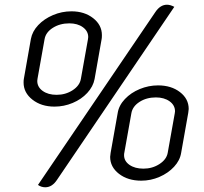

<svg xmlns="http://www.w3.org/2000/svg" viewBox="-20 -757 866 814"><path d="M638 -705Q659 -737 688 -737Q702 -737 719 -728L222 5Q201 37 172 37Q155 37 141 27ZM80 -407Q80 -417 81 -422L111 -592Q117 -624 142 -650.5Q167 -677 204.5 -693Q242 -709 283 -709Q338 -709 375 -680Q412 -651 412 -608Q412 -597 411 -592L381 -422Q375 -390 350 -363Q325 -336 288 -320.5Q251 -305 211 -305Q155 -305 117.5 -334.5Q80 -364 80 -407ZM323 -423 353 -591 354 -600Q354 -625 331.5 -641.5Q309 -658 274 -658Q234 -658 204 -639Q174 -620 169 -591L139 -423L138 -414Q138 -388 161 -371.5Q184 -355 220 -355Q258 -355 288 -374.5Q318 -394 323 -423ZM447 -92Q447 -97 449 -109L479 -278Q484 -310 509.5 -337Q535 -364 572.5 -379.5Q610 -395 650 -395Q706 -395 743 -366.5Q780 -338 780 -295Q780 -290 778 -278L748 -109Q743 -77 718 -50Q693 -23 656 -7Q619 9 579 9Q522 9 484.5 -20Q447 -49 447 -92ZM691 -109 721 -277 722 -285Q722 -311 699 -327.5Q676 -344 641 -344Q601 -344 571.5 -325Q542 -306 537 -277L507 -109Q506 -106 506 -99Q506 -74 529 -58Q552 -42 588 -42Q626 -42 656 -61.5Q686 -81 691 -109Z"/></svg>

Font: K2D ExtraLight
Style: Italic
Weight: 275
Italic angle: -10°
Designer: Katatrad Aksorn Co.,Ltd.
Foundry: Cadson Demak Co.,Ltd.
Version: Version 1.000; ttfautohint (v1.6)